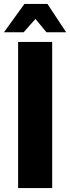

<svg xmlns="http://www.w3.org/2000/svg" viewBox="-33 -955 356 975"><path d="M59 0V-742H232V0ZM-13 -791 91 -935H208L303 -791H203L147 -859L87 -791Z"/></svg>

Font: Exo Thin ExtraBold
Style: Regular
Weight: 800
Version: Version 2.000